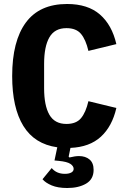

<svg xmlns="http://www.w3.org/2000/svg" viewBox="-20 -730 640 962"><path d="M201 -410V-288Q201 -201 227.5 -155Q254 -109 313 -109Q362 -109 386 -138Q410 -167 423 -223L563 -189Q542 -97 485.5 -45Q429 7 333 11L324 55L328 59Q356 52 376 52Q408 52 428.5 69Q449 86 449 121Q449 168 411.5 190Q374 212 317 212Q270 212 239 199Q208 186 193 168L239 112Q263 141 305 141Q325 141 337 134.5Q349 128 349 116Q349 102 332.5 91Q316 80 274 76L253 74L267 8Q153 -8 97 -99Q41 -190 41 -349Q41 -524 109.5 -617Q178 -710 316 -710Q420 -710 480.5 -657.5Q541 -605 563 -509L423 -475Q410 -531 386 -560Q362 -589 313 -589Q254 -589 227.5 -543Q201 -497 201 -410Z"/></svg>

Font: iA Writer Duo V
Style: Regular
Weight: 400
Designer: Mike Abbink, Paul van der Laan, Pieter van Rosmalen, Oliver Reichenstein
Foundry: Information Architects Inc.
Version: Version 2.000